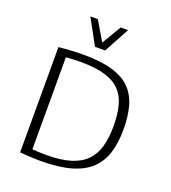

<svg xmlns="http://www.w3.org/2000/svg" viewBox="-168 -1079 1074 1207"><g transform="rotate(20 369.5 -475.5)"><path d="M243.2 4.9Q213.4 4.9 177.7 3.2Q142.1 1.5 104.5 -2V-706.1Q148.9 -710.9 190.2 -713.1Q231.4 -715.3 269 -715.3Q387.2 -715.3 464.1 -692.6Q541 -669.9 585.2 -624.8Q629.4 -579.6 647.7 -513.2Q666 -446.8 666 -359.4Q666 -271 645.3 -203.1Q624.5 -135.3 576.2 -88.9Q527.8 -42.5 446 -18.8Q364.3 4.9 243.2 4.9ZM263.2 -42.5Q362.3 -42.5 427.7 -63.2Q493.2 -84 531 -124.3Q568.8 -164.6 584.5 -223.1Q600.1 -281.7 600.1 -356.9Q600.1 -435.1 585 -493.4Q569.8 -551.8 532.7 -590.1Q495.6 -628.4 431.2 -647.5Q366.7 -666.5 268.1 -666.5Q248.5 -666.5 223.1 -665.5Q197.8 -664.6 170.4 -662.1V-46.4Q195.3 -44.4 218.8 -43.5Q242.2 -42.5 263.2 -42.5ZM319.8 -786.6 227.1 -956.1H276.9L353.5 -827.1L430.2 -956.1H479.5L387.7 -786.6Z"/></g></svg>

Font: Comme ExtraLight
Style: Regular
Weight: 250
Version: Version 1.000;gftools[0.9.27]